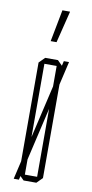

<svg xmlns="http://www.w3.org/2000/svg" viewBox="-82 -735 368 771"><g transform="rotate(10 101.5 -350.0)"><path d="M33 0V-1L149 -500H170V-499L54 0ZM74 -476V-500H125L148 -477V-476ZM73 0 50 -23V-24H124V0ZM50 -24V-477L73 -500H74V-24ZM124 0V-476H148V-23L125 0ZM83 -570 108 -700H139V-699L107 -570Z"/></g></svg>

Font: Foldit Thin
Style: Regular
Weight: 100
Designer: Sophia Tai
Foundry: Sophia Tai
Version: Version 1.003